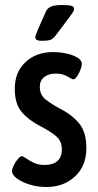

<svg xmlns="http://www.w3.org/2000/svg" viewBox="-20 -738 393 767"><path d="M166 9Q129 9 97.5 -1Q66 -11 47 -25.5Q28 -40 28 -54Q28 -63 35 -77.5Q42 -92 51.5 -103Q61 -114 68 -114Q72 -114 84 -105.5Q96 -97 114.5 -88Q133 -79 158 -79Q191 -79 209 -94.5Q227 -110 227 -141Q227 -175 203.5 -194.5Q180 -214 143 -233Q97 -256 68 -289Q39 -322 39 -383Q39 -450 82 -490Q125 -530 191 -530Q217 -530 244 -524.5Q271 -519 289 -508Q307 -497 307 -483Q307 -474 301.5 -459.5Q296 -445 288 -433Q280 -421 273 -421Q268 -421 249.5 -432.5Q231 -444 202 -444Q175 -444 157 -430.5Q139 -417 139 -391Q139 -359 162.5 -340.5Q186 -322 216 -306Q266 -281 295.5 -246Q325 -211 325 -146Q325 -76 280 -33.5Q235 9 166 9ZM148 -575Q121 -575 121 -588Q121 -593 124 -601Q127 -609 131 -619L163 -691Q169 -705 183 -711.5Q197 -718 230 -718Q255 -718 265.5 -714.5Q276 -711 276 -702Q276 -695 269 -686Q262 -677 251 -661L206 -601Q193 -583 182 -579Q171 -575 148 -575Z"/></svg>

Font: Asap Condensed Medium
Style: Regular
Weight: 500
Width: 3
Designer: Pablo Cosgaya
Foundry: Omnibus-Type
Version: Version 3.001; ttfautohint (v1.8.4.7-5d5b)